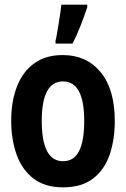

<svg xmlns="http://www.w3.org/2000/svg" viewBox="-20 -793 540 823"><path d="M250 10Q172 10 123 -28Q74 -66 51 -131Q28 -196 28 -275Q28 -358 52.5 -421.5Q77 -485 126 -521Q175 -557 249 -557Q351 -557 411.5 -483.5Q472 -410 472 -274Q472 -196 450.5 -131.5Q429 -67 380 -28.5Q331 10 250 10ZM250 -102Q297 -102 319 -145.5Q341 -189 341 -275Q341 -444 250 -444Q159 -444 159 -275Q159 -102 250 -102ZM218 -618Q221 -629 224.5 -650Q228 -671 232 -695.5Q236 -720 239 -741Q242 -762 243 -773H354V-762Q342 -726 326 -684.5Q310 -643 291 -606H218Z"/></svg>

Font: Noto Sans Mono ExtraCondensed
Style: Bold
Weight: 700
Width: 2
Designer: Monotype Design Team
Foundry: Monotype Imaging Inc.
Version: Version 2.014